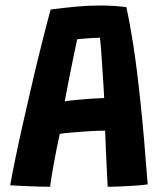

<svg xmlns="http://www.w3.org/2000/svg" viewBox="-20 -688 606 715"><path d="M166.5 7.5Q151.5 7.5 123 6.8Q94.5 6 65.2 4.5Q36 3 18 2Q24 -33.5 36.5 -94.2Q49 -155 65.8 -229.5Q82.5 -304 100.8 -382Q119 -460 136.8 -530.5Q154.5 -601 168.5 -652.5Q212.5 -658.5 260 -663Q307.5 -667.5 353.5 -667.5Q403 -667.5 450.5 -661.5Q463.5 -603 476.8 -517.8Q490 -432.5 503.2 -306.8Q516.5 -181 530 -1.5Q515 1 488.2 3Q461.5 5 432.5 6.2Q403.5 7.5 381 7.5Q379.5 -16.5 377.8 -55.2Q376 -94 374.2 -134.2Q372.5 -174.5 371.5 -201.5Q345 -201.5 309 -199.2Q273 -197 242.5 -194.2Q212 -191.5 202.5 -189.5Q190.5 -134 180.5 -79.2Q170.5 -24.5 166.5 7.5ZM221 -310.5Q234.5 -313 261.8 -315.8Q289 -318.5 318.5 -320.5Q348 -322.5 368 -323Q367.5 -335.5 365.5 -366.2Q363.5 -397 361.2 -433.8Q359 -470.5 356.5 -502Q354 -533.5 352 -547.5Q343 -547.5 325.2 -546.5Q307.5 -545.5 290.8 -544Q274 -542.5 267.5 -542Q263.5 -523 255.2 -484Q247 -445 237.8 -398.2Q228.5 -351.5 221 -310.5Z"/></svg>

Font: Grandstander SemiBold
Style: Regular
Weight: 600
Designer: Tyler Finck
Foundry: Etcetera Type Co
Version: Version 1.200; ttfautohint (v1.8.3)